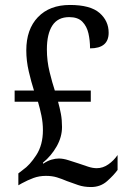

<svg xmlns="http://www.w3.org/2000/svg" viewBox="-20 -744 517 774"><path d="M347 10Q318 10 295 2Q272 -6 250 -14Q229 -23 209.5 -29Q190 -35 165 -35Q138 -35 115 -26.5Q92 -18 68 -5L54 3V-45L72 -59Q100 -78 126.5 -119Q153 -160 153 -219Q153 -249 147 -278Q141 -307 133 -334H39V-379H117Q106 -413 96 -456Q86 -499 86 -541Q86 -626 133 -675Q180 -724 262 -724Q344 -724 381 -692Q418 -660 418 -612Q418 -549 343 -549Q343 -581 336.5 -609.5Q330 -638 312 -656.5Q294 -675 259 -675Q213 -675 191 -641Q169 -607 169 -545Q169 -498 180 -453.5Q191 -409 201 -379H346V-334H214Q221 -309 225.5 -285Q230 -261 230 -232Q230 -192 208.5 -154Q187 -116 153 -88L154 -84Q172 -96 188 -100.5Q204 -105 217 -105Q235 -105 256.5 -98Q278 -91 297 -85Q315 -79 334 -72.5Q353 -66 370 -66Q395 -66 417 -81.5Q439 -97 454 -119V-59Q439 -38 412 -14Q385 10 347 10Z"/></svg>

Font: Noto Serif Condensed
Style: Regular
Weight: 400
Width: 3
Designer: Monotype Design Team
Foundry: Monotype Imaging Inc.
Version: Version 2.013; ttfautohint (v1.8.4.7-5d5b)